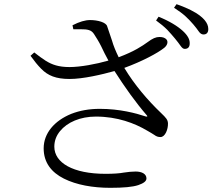

<svg xmlns="http://www.w3.org/2000/svg" viewBox="-20 -850 1040 919"><path d="M331 -710 327 -729C360 -746 388 -754 411 -754C448 -754 488 -743 493 -724C500 -703 508 -681 516 -656C523 -631 534 -605 548 -576C623 -604 661 -630 686 -648C710 -666 726 -673 743 -673C759 -673 770 -669 777 -661C786 -650 781 -633 766 -621C735 -596 660 -556 575 -525C623 -445 687 -370 751 -309C775 -286 783 -277 784 -260C785 -232 771 -194 748 -194C737 -194 728 -197 719 -204C710 -210 698 -217 684 -225C625 -260 542 -292 439 -292C364 -292 302 -265 267 -222C249 -200 240 -175 240 -148C240 -71 329 -18 485 -18C523 -18 552 -20 573 -24C593 -27 612 -29 629 -29C660 -29 681 -17 681 4C681 17 668 27 642 36C615 45 571 49 508 49C424 49 346 35 286 5C226 -25 189 -72 189 -140C189 -212 240 -272 321 -305C362 -321 407 -329 458 -329C553 -329 631 -308 676 -293C678 -292 680 -292 683 -292C686 -292 686 -295 681 -300C630 -359 577 -433 528 -510C467 -493 378 -472 313 -472C248 -472 209 -488 177 -521C161 -537 144 -558 126 -583L144 -599C185 -567 212 -547 248 -537C265 -532 287 -529 313 -529C364 -529 440 -543 499 -560C486 -583 475 -606 464 -629C453 -651 441 -670 430 -687C417 -707 400 -710 365 -710C360 -710 355 -710 350 -710C344 -710 338 -710 331 -710ZM727 -752 739 -770C791 -749 830 -725 855 -702C878 -681 889 -661 888 -642C888 -625 880 -616 864 -616C857 -616 851 -621 844 -631C830 -651 809 -677 781 -707C766 -722 748 -737 727 -752ZM813 -813 825 -830C848 -822 885 -808 918 -788C951 -767 977 -742 977 -711C977 -694 969 -685 954 -685C945 -685 938 -690 931 -700C918 -719 896 -746 869 -771C855 -784 836 -798 813 -813Z"/></svg>

Font: CJK Symbols
Style: Regular
Weight: 400
Designer: Ryoko NISHIZUKA 西塚涼子 (kana & ideographs); Frank Grießhammer (serif-style Latin); Paul D. Hunt (sans serif–style Latin); 
Foundry: Unicode
Version: Version 2.000;hotconv 1.1.0;makeotfexe 2.6.0